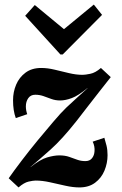

<svg xmlns="http://www.w3.org/2000/svg" viewBox="-20 -808 531 839"><path d="M61 11 18 -29Q41 -62 74.5 -106Q108 -150 145 -195Q182 -240 213 -276Q246 -315 270 -338Q294 -361 315.5 -380Q337 -399 363 -423H362Q322 -390 294 -379.5Q266 -369 243 -369Q222 -369 204.5 -375.5Q187 -382 170 -388Q153 -394 134 -394Q114 -394 103.5 -379Q93 -364 93 -343Q93 -326 99 -309L49 -292Q43 -308 40 -327.5Q37 -347 37 -370Q37 -406 50.5 -438Q64 -470 91.5 -490.5Q119 -511 160 -511Q188 -511 219 -503.5Q250 -496 281.5 -488.5Q313 -481 341 -481Q352 -481 374.5 -485.5Q397 -490 421 -511L464 -471Q439 -439 414 -407.5Q389 -376 364.5 -344Q340 -312 315 -280Q251 -199 201 -154.5Q151 -110 113 -78H114Q155 -111 185.5 -120Q216 -129 239 -129Q264 -129 282.5 -122.5Q301 -116 317.5 -110Q334 -104 353 -104Q372 -104 382 -116.5Q392 -129 393 -147Q394 -157 392 -168Q390 -179 385 -189L436 -206Q441 -190 445.5 -171.5Q450 -153 450 -130Q450 -95 436.5 -62.5Q423 -30 395.5 -9.5Q368 11 327 11Q299 11 265.5 3.5Q232 -4 198.5 -11.5Q165 -19 136 -19Q125 -19 105 -14.5Q85 -10 61 11ZM244 -570 90 -739 132 -786 259 -681H260L390 -788L426 -743L254 -570Z"/></svg>

Font: Lora
Style: Italic
Weight: 400
Italic angle: -3°
Designer: Olga Karpushina, Alexei Vanyashin (Cyrillic)
Foundry: Cyreal
Version: Version 3.008